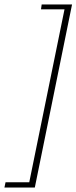

<svg xmlns="http://www.w3.org/2000/svg" viewBox="-30 -720 345 866"><path d="M-5 102H102L261 -678H155L158 -700H295L127 126H-10Z"/></svg>

Font: Taviraj Thin
Style: Italic
Weight: 250
Italic angle: -12°
Designer: Katatrad Team
Foundry: CadsonDemak
Version: Version 1.001